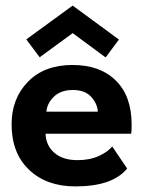

<svg xmlns="http://www.w3.org/2000/svg" viewBox="-20 -655 530 687"><path d="M122 -450 74 -514 240 -635 405.5 -513.5 358 -449.5 240 -536.5ZM143 -176.5Q144.5 -134 174.8 -108Q205 -82 257.5 -82Q301 -82 333.5 -96.8Q366 -111.5 381.5 -131L435 -52Q383 12 249.5 12Q146.5 12 84 -47.5Q21.5 -107 21.5 -210Q21.5 -302.5 80 -362.5Q138.5 -422.5 239.5 -422.5Q338 -422.5 394.5 -366.8Q451 -311 451 -209Q451 -181.5 449.5 -176.5ZM330 -255.5Q328.5 -284 306.2 -308.5Q284 -333 241 -333Q197.5 -333 173 -309.2Q148.5 -285.5 146 -255.5Z"/></svg>

Font: League Spartan SemiBold
Style: Regular
Weight: 600
Foundry: The League of Moveable Type
Version: Version 2.002